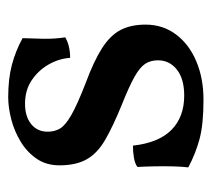

<svg xmlns="http://www.w3.org/2000/svg" viewBox="-44 -463 516 468"><g transform="rotate(-90 214.0 -229.0)"><path d="M355 -432Q354 -408 353.5 -381Q353 -354 357 -328Q347 -322 334 -319Q321 -316 307 -316Q305 -344 290.5 -369Q276 -394 252 -410Q228 -426 195 -426Q164 -426 145.5 -411Q127 -396 127 -371Q127 -354 134.5 -341Q142 -328 167 -313.5Q192 -299 246 -278Q300 -258 331 -238Q362 -218 375 -193Q388 -168 388 -132Q388 -90 364 -58Q340 -26 298.5 -8.5Q257 9 205 9Q145 9 109.5 -0.5Q74 -10 40 -28Q42 -44 42.5 -67Q43 -90 42.5 -113Q42 -136 41 -152Q49 -158 63.5 -160.5Q78 -163 93 -163Q100 -100 131.5 -69Q163 -38 215 -38Q256 -38 278.5 -56Q301 -74 301 -102Q301 -120 292.5 -133Q284 -146 261 -159Q238 -172 193 -190Q139 -212 106.5 -231Q74 -250 59.5 -276Q45 -302 45 -342Q45 -374 61 -397.5Q77 -421 102.5 -436.5Q128 -452 157 -459.5Q186 -467 211 -467Q256 -467 290 -458Q324 -449 355 -432Z"/></g></svg>

Font: Vollkorn
Style: Regular
Weight: 400
Designer: Friedrich Althausen
Foundry: Friedrich Althausen
Version: Version 4.104